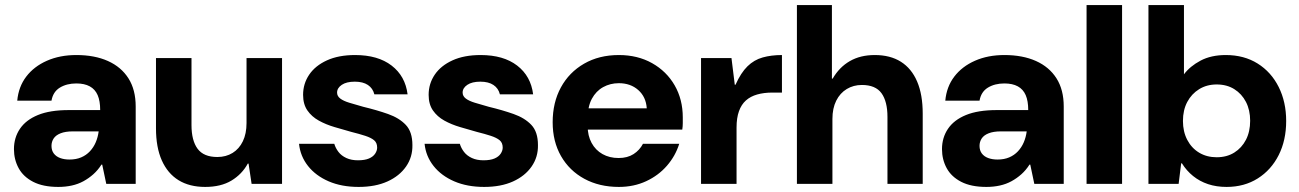

<svg xmlns="http://www.w3.org/2000/svg" viewBox="-20 -725 5122 757"><path d="M210 12Q150 12 111 -8Q72 -28 53.5 -62Q35 -96 35 -137Q35 -182 58.5 -217Q82 -252 129.5 -271.5Q177 -291 251 -291H375Q375 -327 365 -350Q355 -373 334 -384.5Q313 -396 281 -396Q243 -396 216 -379.5Q189 -363 183 -328H48Q53 -383 83.5 -423Q114 -463 165 -485.5Q216 -508 281 -508Q353 -508 405.5 -484.5Q458 -461 486.5 -416Q515 -371 515 -305V0H399L383 -76H380Q366 -54 348 -38Q330 -22 309 -10.5Q288 1 263 6.5Q238 12 210 12ZM254 -96Q280 -96 300 -104.5Q320 -113 334.5 -128.5Q349 -144 357.5 -164Q366 -184 369 -207H267Q238 -207 219 -199.5Q200 -192 191.5 -179Q183 -166 183 -150Q183 -132 192 -120Q201 -108 217 -102Q233 -96 254 -96Z M789 12Q727 12 684 -14.5Q641 -41 618 -92.5Q595 -144 595 -219V-496H735V-232Q735 -171 759 -138.5Q783 -106 837 -106Q871 -106 897 -122Q923 -138 937.5 -168Q952 -198 952 -240V-496H1092V0H972L960 -80H957Q934 -38 892.5 -13Q851 12 789 12Z M1394 12Q1327 12 1276 -10Q1225 -32 1194.5 -70.5Q1164 -109 1159 -158H1298Q1303 -141 1314.5 -126Q1326 -111 1345.5 -102Q1365 -93 1391 -93Q1418 -93 1434.5 -100Q1451 -107 1459 -119Q1467 -131 1467 -143Q1467 -162 1455 -172Q1443 -182 1420 -189.5Q1397 -197 1365 -205Q1333 -214 1299 -224Q1265 -234 1237 -249.5Q1209 -265 1192 -289.5Q1175 -314 1175 -351Q1175 -395 1199 -430.5Q1223 -466 1269 -487Q1315 -508 1380 -508Q1470 -508 1524 -466.5Q1578 -425 1587 -353H1456Q1450 -377 1430.5 -390Q1411 -403 1379 -403Q1346 -403 1327.5 -390.5Q1309 -378 1309 -360Q1309 -346 1321.5 -336.5Q1334 -327 1357 -320Q1380 -313 1412 -304Q1466 -291 1510 -275.5Q1554 -260 1580 -232.5Q1606 -205 1606 -153Q1607 -106 1581 -68.5Q1555 -31 1507.5 -9.5Q1460 12 1394 12Z M1889 12Q1822 12 1771 -10Q1720 -32 1689.5 -70.5Q1659 -109 1654 -158H1793Q1798 -141 1809.5 -126Q1821 -111 1840.5 -102Q1860 -93 1886 -93Q1913 -93 1929.5 -100Q1946 -107 1954 -119Q1962 -131 1962 -143Q1962 -162 1950 -172Q1938 -182 1915 -189.5Q1892 -197 1860 -205Q1828 -214 1794 -224Q1760 -234 1732 -249.5Q1704 -265 1687 -289.5Q1670 -314 1670 -351Q1670 -395 1694 -430.5Q1718 -466 1764 -487Q1810 -508 1875 -508Q1965 -508 2019 -466.5Q2073 -425 2082 -353H1951Q1945 -377 1925.5 -390Q1906 -403 1874 -403Q1841 -403 1822.5 -390.5Q1804 -378 1804 -360Q1804 -346 1816.5 -336.5Q1829 -327 1852 -320Q1875 -313 1907 -304Q1961 -291 2005 -275.5Q2049 -260 2075 -232.5Q2101 -205 2101 -153Q2102 -106 2076 -68.5Q2050 -31 2002.5 -9.5Q1955 12 1889 12Z M2420 12Q2343 12 2284 -20Q2225 -52 2192 -109.5Q2159 -167 2159 -243Q2159 -321 2191.5 -380.5Q2224 -440 2283 -474Q2342 -508 2420 -508Q2494 -508 2551 -476Q2608 -444 2640 -388.5Q2672 -333 2672 -262Q2672 -252 2672 -239.5Q2672 -227 2670 -214H2259V-298H2530Q2527 -343 2496.5 -370Q2466 -397 2420 -397Q2386 -397 2358 -381.5Q2330 -366 2313.5 -335.5Q2297 -305 2297 -257V-228Q2297 -190 2312.5 -161.5Q2328 -133 2355.5 -117.5Q2383 -102 2419 -102Q2454 -102 2478 -117.5Q2502 -133 2515 -158H2658Q2643 -110 2609.5 -71.5Q2576 -33 2527.5 -10.5Q2479 12 2420 12Z M2744 0V-496H2864L2877 -391H2880Q2901 -438 2927 -463.5Q2953 -489 2987 -498.5Q3021 -508 3063 -508V-360H3025Q2992 -360 2965.5 -352.5Q2939 -345 2921 -329Q2903 -313 2893.5 -286.5Q2884 -260 2884 -222V0Z M3122 0V-705H3260V-415H3263Q3289 -460 3330.5 -484Q3372 -508 3429 -508Q3490 -508 3532 -481.5Q3574 -455 3596 -403.5Q3618 -352 3618 -277V0H3479V-264Q3479 -325 3455.5 -357.5Q3432 -390 3378 -390Q3345 -390 3318.5 -374Q3292 -358 3277 -328Q3262 -298 3262 -256V0Z M3869 12Q3809 12 3770 -8Q3731 -28 3712.5 -62Q3694 -96 3694 -137Q3694 -182 3717.5 -217Q3741 -252 3788.5 -271.5Q3836 -291 3910 -291H4034Q4034 -327 4024 -350Q4014 -373 3993 -384.5Q3972 -396 3940 -396Q3902 -396 3875 -379.5Q3848 -363 3842 -328H3707Q3712 -383 3742.5 -423Q3773 -463 3824 -485.5Q3875 -508 3940 -508Q4012 -508 4064.5 -484.5Q4117 -461 4145.5 -416Q4174 -371 4174 -305V0H4058L4042 -76H4039Q4025 -54 4007 -38Q3989 -22 3968 -10.5Q3947 1 3922 6.5Q3897 12 3869 12ZM3913 -96Q3939 -96 3959 -104.5Q3979 -113 3993.5 -128.5Q4008 -144 4016.5 -164Q4025 -184 4028 -207H3926Q3897 -207 3878 -199.5Q3859 -192 3850.5 -179Q3842 -166 3842 -150Q3842 -132 3851 -120Q3860 -108 3876 -102Q3892 -96 3913 -96Z M4264 0V-705H4404V0Z M4816 12Q4776 12 4743 1Q4710 -10 4684 -31Q4658 -52 4640 -81H4637L4627 0H4508V-705H4648V-432Q4672 -464 4713.5 -486Q4755 -508 4813 -508Q4885 -508 4938.5 -474.5Q4992 -441 5021.5 -382Q5051 -323 5051 -248Q5051 -172 5021.5 -113.5Q4992 -55 4939 -21.5Q4886 12 4816 12ZM4777 -105Q4817 -105 4846.5 -123.5Q4876 -142 4892.5 -174Q4909 -206 4909 -249Q4909 -291 4892.5 -323Q4876 -355 4846.5 -373.5Q4817 -392 4777 -392Q4738 -392 4708 -373.5Q4678 -355 4661 -323Q4644 -291 4644 -248Q4644 -206 4661 -173.5Q4678 -141 4708 -123Q4738 -105 4777 -105Z"/></svg>

Font: DM Sans 9pt 36pt ExtraBold
Style: Regular
Weight: 800
Version: Version 4.004;gftools[0.9.30]